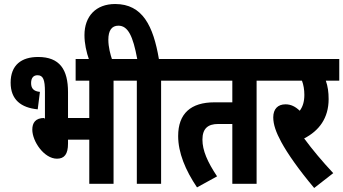

<svg xmlns="http://www.w3.org/2000/svg" viewBox="-20 -916 1711 957"><path d="M170 -632C87 -632 33 -592 33 -504C33 -419 85 -379 168 -371L179 -458C148 -461 135 -475 135 -502C135 -528 147 -541 167 -541C195 -541 204 -519 204 -459V-321L201 -328C156 -328 141 -303 141 -270C141 -211 200 -125 264 -125C301 -125 319 -148 319 -200V-220H425V0H546V-514H616V-622H357V-514H425V-328H319V-457C319 -569 278 -632 170 -632Z M783 -514H853V-622H772C744 -786 691 -896 554 -896C458 -896 401 -835 401 -741C401 -700 410 -657 425 -615H540C530 -644 520 -682 520 -718C520 -764 537 -788 570 -788C618 -788 643 -736 664 -622H604V-514H662V0H783Z M1259 -514H1329V-622H841V-514H1138V-406H1049C931 -406 868 -350 868 -238C868 -155 904 -68 962 18L1062 -37C1014 -109 989 -166 989 -220C989 -275 1016 -298 1067 -298H1138V0H1259Z M1641 -53C1586 -112 1538 -169 1496 -226C1570 -264 1618 -327 1618 -422C1618 -456 1614 -486 1604 -514H1671V-622H1317V-514H1485C1493 -493 1497 -469 1497 -443C1497 -409 1489 -384 1474 -364C1452 -385 1430 -396 1403 -396C1365 -396 1342 -373 1342 -331C1342 -295 1356 -256 1382 -208C1414 -149 1471 -68 1546 21Z"/></svg>

Font: Noto Sans Devanagari ExtraCondensed
Style: Bold
Weight: 700
Width: 2
Designer: Jelle Bosma - Monotype Design Team
Foundry: Monotype Imaging Inc.
Version: Version 2.004